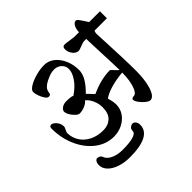

<svg xmlns="http://www.w3.org/2000/svg" viewBox="-234 -889 1343 1343"><g transform="rotate(-45 437.5 -218.0)"><path d="M875.5 -548.3H754.9Q747.1 -542.5 747.1 -517.6Q748 -499.5 751.2 -433.3Q754.4 -367.2 757.3 -284.2Q760.3 -201.2 760.3 -146Q760.3 -86.4 751.5 -36.6Q742.7 13.2 725.8 43Q709 72.8 685.5 72.8Q672.9 72.8 652.3 56.4Q631.8 40 616.5 18.6Q601.1 -2.9 601.1 -17.1Q601.1 -22.5 608.2 -26.6Q615.2 -30.8 625 -30.8Q640.6 -30.8 653.8 -54.2Q667 -77.6 674.8 -117.4Q682.6 -157.2 682.6 -204.1H680.7Q613.8 -197.8 562.5 -182.4Q511.2 -167 483.4 -146H482.4Q495.6 -106.9 495.6 -75.7Q495.6 -34.2 472.7 -0.2Q449.7 33.7 410.6 53.2Q371.6 72.8 326.2 72.8Q250 72.8 188.2 25.1Q126.5 -22.5 91.1 -102.5Q55.7 -182.6 55.7 -276.9Q55.7 -287.6 60.1 -292.7Q64.5 -297.9 74.7 -297.9Q84.5 -297.9 97.4 -288.1Q110.4 -278.3 119.4 -261.7Q128.4 -245.1 128.4 -226.1Q128.4 -220.2 126.2 -214.4Q124 -208.5 119.1 -199.2Q111.3 -183.6 111.3 -177.2Q111.3 -132.8 134.5 -94.7Q157.7 -56.6 201.7 -33.9Q245.6 -11.2 304.2 -11.2Q353 -11.2 383.8 -40.3Q414.6 -69.3 414.6 -130.9Q414.6 -164.1 399.9 -197.8Q385.3 -231.4 362.8 -249.5H360.8Q345.7 -231.9 320.3 -221.7Q294.9 -211.4 270 -211.4Q258.8 -211.4 242.2 -226.3Q225.6 -241.2 213.6 -261.7Q201.7 -282.2 201.7 -297.9Q201.7 -308.6 210.2 -318.1Q218.8 -327.6 232.4 -333.3Q246.1 -338.9 261.2 -338.9Q309.1 -338.9 325.2 -331.1H327.6Q380.4 -367.2 408.7 -408.9Q437 -450.7 437 -485.4Q437 -504.9 426.8 -521.2Q416.5 -537.6 399.2 -546.9Q381.8 -556.2 361.3 -556.2Q338.9 -556.2 320.8 -550.3Q302.7 -544.4 274.9 -530.8Q252.9 -519.5 241.5 -507.8Q230 -496.1 226.6 -487.1Q223.1 -478 221.2 -466.3Q219.2 -455.6 215.8 -451.4Q212.4 -447.3 199.7 -447.3Q188 -447.3 175.5 -465.1Q163.1 -482.9 154.5 -507.1Q146 -531.2 146 -548.3Q146 -566.9 176.5 -585.4Q207 -604 251.2 -616Q295.4 -627.9 332.5 -627.9Q375 -627.9 409.2 -600.8Q443.4 -573.7 462.9 -528.3Q482.4 -482.9 482.4 -430.2Q482.4 -393.6 460.2 -356Q438 -318.4 397.5 -278.8L442.9 -231H445.8Q544.9 -276.9 634.3 -276.9L679.7 -231H682.6Q682.6 -251.5 680.4 -306.2Q678.2 -360.8 677.2 -386.2Q671.4 -517.1 671.4 -548.3H651.9Q644 -548.3 635.3 -545.7Q626.5 -543 611.3 -537.1Q597.2 -531.7 589.1 -529.1Q581.1 -526.4 574.2 -526.4Q560.5 -526.4 546.6 -536.6Q532.7 -546.9 523.7 -564.5Q514.6 -582 514.6 -602.1Q514.6 -627.9 536.6 -627.9Q549.3 -627.9 583.5 -622.1Q616.7 -617.2 625 -617.2H668.9Q668.9 -647 680.4 -668.7Q691.9 -690.4 710 -690.4Q718.3 -690.4 726.1 -680.9Q733.9 -671.4 749.5 -647.5Q760.3 -629.4 769 -617.2H875.5ZM135.3 95.2Q147.5 95.2 157.7 102.1Q168 108.9 171.9 121.6Q175.3 133.3 190.4 147Q205.6 160.6 234.4 170.7Q263.2 180.7 304.2 180.7Q372.6 180.7 408.9 169.7Q445.3 158.7 445.3 138.2Q445.3 118.2 457.3 108.6Q469.2 99.1 481.4 99.1Q493.7 99.1 503.7 111.1Q513.7 123 513.7 143.6Q513.7 198.2 460 226.1Q406.2 253.9 303.2 253.9Q247.1 253.9 202.9 238.5Q158.7 223.1 134 197Q109.4 170.9 109.4 140.1Q109.4 118.7 117.4 106.9Q125.5 95.2 135.3 95.2Z"/></g></svg>

Font: Dekko
Style: Regular
Weight: 400
Designer: Multiple
Foundry: Sorkin Type
Version: Version 2.001